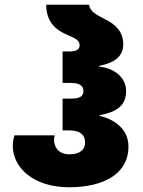

<svg xmlns="http://www.w3.org/2000/svg" viewBox="-20 -780 603 810"><path d="M272 10C419 10 522 -48 522 -161C522 -235 463 -277 400 -291V-294C463 -306 512 -328 512 -396C512 -455 460 -493 398 -499V-502C460 -514 500 -540 500 -593C500 -647 466 -678 423 -699C388 -717 359 -731 356 -760H175C175 -681 223 -650 266 -632C300 -618 316 -609 316 -589C316 -571 300 -563 277 -563H244V-430H280C314 -430 332 -419 332 -396C332 -372 314 -364 280 -364H244V-230H271C322 -230 339 -208 339 -179C339 -150 319 -129 273 -129C225 -129 208 -161 208 -190C208 -197 209 -203 211 -209H41C36 -194 34 -179 34 -164C34 -76 117 10 272 10Z"/></svg>

Font: Noto Sans Georgian SemiCondensed Black
Style: Regular
Weight: 900
Width: 4
Designer: Monotype Design Team, Akaki Razmadze
Foundry: Google LLC
Version: Version 2.005